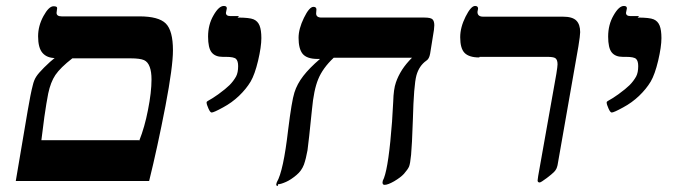

<svg xmlns="http://www.w3.org/2000/svg" viewBox="-20 -607 2270 645"><path d="M167 -415 166 -412Q138 -412 123 -429Q108 -446 108 -485Q108 -520 126 -553Q144 -586 160 -586Q172 -586 172 -580L170 -564Q170 -552 187 -552H448Q513 -552 537 -528Q561 -504 561 -438Q561 -383 536 -252Q509 -112 481 1H33L73 -235Q83 -294 90 -320Q94 -338 102 -350Q109 -361 128 -380Q148 -400 167 -415ZM446 -136 448 -135Q466 -180 477 -237Q489 -297 489 -340Q489 -366 483 -382Q477 -399 464 -405Q450 -411 419 -411H223Q183 -380 166 -355Q150 -331 142 -293Q136 -263 129 -214Q127 -200 119 -136Z M783 -553 778 -548Q818 -548 832 -542Q846 -536 852 -521Q858 -506 858 -479Q858 -450 847 -403Q836 -357 822 -333Q807 -308 783 -285Q759 -262 729 -246Q698 -229 691 -229Q686 -229 680 -243Q674 -256 674 -263Q674 -266 680 -269Q690 -274 713 -290Q739 -309 751 -321Q764 -334 773 -350Q780 -363 780 -385Q780 -402 773 -409Q766 -416 739 -416H728Q703 -416 691 -431Q679 -446 679 -484Q679 -524 697 -555Q715 -587 732 -587Q742 -587 742 -579L739 -564Q739 -553 754 -553Z M914 12 913 18Q908 18 908 12L910 5Q932 -32 948 -171Q960 -268 969 -296Q978 -325 999 -352Q1019 -378 1055 -409H1047Q1010 -409 996 -427Q983 -444 983 -480Q983 -510 1001 -547Q1019 -584 1033 -584Q1043 -584 1043 -575L1042 -562Q1042 -548 1060 -548H1406Q1427 -548 1433 -542Q1439 -536 1439 -522Q1439 -510 1434 -483L1425 -427Q1422 -409 1412 -403Q1388 -386 1379 -354Q1370 -321 1367 -205Q1364 -117 1361 -87Q1358 -56 1354 -47Q1350 -38 1337 -23Q1326 -11 1304 2Q1283 14 1272 14Q1265 14 1265 6L1266 0L1270 -9Q1286 -52 1297 -198L1301 -266Q1302 -307 1310 -330Q1317 -351 1331 -373Q1344 -393 1364 -413H1101Q1064 -378 1049 -341Q1034 -305 1028 -239Q1017 -130 1013 -102Q1008 -74 1001 -54Q993 -33 976 -19Q957 -3 941 4Q923 12 914 12Z M1591 -416 1590 -414Q1556 -414 1541 -429Q1526 -444 1526 -482Q1526 -515 1544 -551Q1562 -587 1576 -587Q1586 -587 1586 -578L1584 -567Q1584 -551 1603 -551H1871Q1903 -551 1916 -538Q1929 -525 1929 -499Q1929 -488 1923 -451L1853 -52Q1851 -44 1849 -40Q1846 -34 1841 -29Q1834 -22 1817 -9Q1797 6 1793 6Q1786 6 1786 -1L1788 -16L1849 -359Q1853 -384 1853 -391Q1853 -407 1845 -412Q1838 -416 1819 -416Z M2127 -553 2122 -548Q2162 -548 2176 -542Q2190 -536 2196 -521Q2202 -506 2202 -479Q2202 -450 2191 -403Q2180 -357 2166 -333Q2151 -308 2127 -285Q2103 -262 2073 -246Q2042 -229 2035 -229Q2030 -229 2024 -243Q2018 -256 2018 -263Q2018 -266 2024 -269Q2034 -274 2057 -290Q2083 -309 2095 -321Q2108 -334 2117 -350Q2124 -363 2124 -385Q2124 -402 2117 -409Q2110 -416 2083 -416H2072Q2047 -416 2035 -431Q2023 -446 2023 -484Q2023 -524 2041 -555Q2059 -587 2076 -587Q2086 -587 2086 -579L2083 -564Q2083 -553 2098 -553Z"/></svg>

Font: Libra Serif Modern
Style: Bold Italic
Weight: 700
Italic angle: -12°
Designer: Stefan Peev, Context Ltd
Foundry: Stefan Peev, Context Ltd
Version: Version 1.000